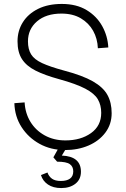

<svg xmlns="http://www.w3.org/2000/svg" viewBox="-20 -746 640 975"><path d="M310 16Q238 16 181 -15.5Q124 -47 89.5 -100.5Q55 -154 53 -222L105 -226Q108 -171 134.5 -127.5Q161 -84 207 -58.5Q253 -33 312 -33Q390 -33 442 -70Q494 -107 494 -173Q494 -212 477 -241.5Q460 -271 413.5 -295.5Q367 -320 280 -344Q207 -364 160.5 -387.5Q114 -411 91.5 -446Q69 -481 69 -536Q69 -590 96 -633Q123 -676 173.5 -701Q224 -726 294 -726Q368 -726 419.5 -695Q471 -664 499 -613.5Q527 -563 530 -505L477 -501Q475 -550 453 -589.5Q431 -629 390.5 -653Q350 -677 292 -677Q214 -677 168 -637.5Q122 -598 122 -536Q122 -496 138 -470Q154 -444 194 -425.5Q234 -407 304 -388Q399 -363 451.5 -333Q504 -303 525.5 -264Q547 -225 547 -171Q547 -115 515 -72.5Q483 -30 429.5 -7Q376 16 310 16ZM291 209Q250 209 223.5 191Q197 173 188 143L221 130Q228 150 244 161.5Q260 173 289 173Q319 173 335.5 161Q352 149 352 124Q352 100 334.5 87.5Q317 75 270 75L251 53L284 -6H324L294 44Q391 48 391 126Q391 165 363 187Q335 209 291 209Z"/></svg>

Font: Geist Mono ExtraLight
Style: Regular
Weight: 200
Monospace: yes
Designer: Basement.studio, Andrés Briganti, Mateo Zaragoza
Foundry: Basement.studio, Vercel, Andrés Briganti, Guido Ferreyra, Mateo Zaragoza
Version: Version 1.500; ttfautohint (v1.8.4.7-5d5b)